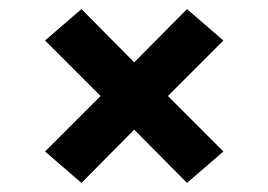

<svg xmlns="http://www.w3.org/2000/svg" viewBox="-20 -536 590 422"><path d="M159 -134 79 -203 201 -325 79 -447 159 -516 275 -399 391 -516 471 -447 349 -325 471 -203 391 -134 275 -251Z"/></svg>

Font: Lode Term
Style: Bold
Weight: 700
Monospace: yes
Designer: Belleve Invis
Foundry: Belleve Invis
Version: Version 29.2.0